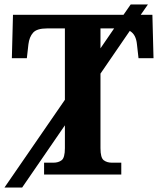

<svg xmlns="http://www.w3.org/2000/svg" viewBox="-43 -780 716 858"><path d="M-23 58 247 -334V-653H167Q122 -653 105 -634Q88 -615 84 -582L77 -520H10L15 -714H509L541 -760H618L586 -714H638L643 -520H576L569 -582Q567 -603 559.5 -618Q552 -633 537 -642L406 -451V-118Q406 -75 420.5 -64Q435 -53 457 -53H499V0H154V-53H196Q218 -53 232.5 -64Q247 -75 247 -118V-220L56 58ZM406 -653V-564L467 -653Z"/></svg>

Font: NotoSerif-Bold
Style: Regular
Weight: 700
Designer: Monotype Design Team
Foundry: Monotype Imaging Inc.
Version: Version 2.007; ttfautohint (v1.8) -l 8 -r 50 -G 200 -x 14 -D